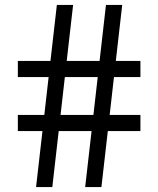

<svg xmlns="http://www.w3.org/2000/svg" viewBox="-20 -760 643 780"><path d="M126.5 0 152.5 -227.5H52.5V-293H160L177.5 -447H52.5V-512.5H185L211 -740H277L251 -512.5H384.5L410.5 -740H476.5L450.5 -512.5H550.5V-447H443L425.5 -293H550.5V-227.5H418L392 0H326L352 -227.5H218.5L192.5 0ZM226 -293H359.5L377 -447H243.5Z"/></svg>

Font: Encode Sans Semi Expanded
Style: Regular
Weight: 400
Width: 6
Designer: Multiple Designers
Foundry: Impallari Type
Version: Version 3.000; ttfautohint (v1.8.3) -l 8 -r 50 -G 200 -x 14 